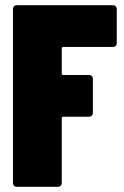

<svg xmlns="http://www.w3.org/2000/svg" viewBox="-20 -720 479 740"><path d="M430 -554V-685C430 -694 424 -700 415 -700H45C36 -700 30 -694 30 -685V-15C30 -6 36 0 45 0H203C212 0 218 -6 218 -15V-264C218 -268 220 -270 224 -270H323C332 -270 338 -276 338 -285V-416C338 -425 332 -431 323 -431H224C220 -431 218 -433 218 -437V-533C218 -537 221 -539 224 -539H415C424 -539 430 -545 430 -554Z"/></svg>

Font: Barlow Condensed Black
Style: Regular
Weight: 900
Width: 3
Designer: Jeremy Tribby
Foundry: Tribby Type
Version: Version 1.422;hotconv 1.0.109;makeotfexe 2.5.65596